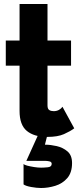

<svg xmlns="http://www.w3.org/2000/svg" viewBox="-20 -680 392 962"><path d="M217 6Q151 6 114.5 -24Q78 -54 78 -124V-351H9V-477H78V-660H218V-477H336V-351H218V-152Q218 -134 227 -128.5Q236 -123 249 -123Q264 -123 275.5 -129.5Q287 -136 293 -145L352 -37Q332 -22 300.5 -8Q269 6 217 6ZM207 126H112L170 -2H217L205 45H208Q233 45 264 52Q295 59 318 78.5Q341 98 341 137Q341 185 317 212.5Q293 240 257 251Q221 262 186 262Q164 262 136.5 257Q109 252 98 244V141Q101 146 116.5 150Q132 154 151 157Q170 160 186 160Q201 160 220 158Q239 156 239 141Q239 131 227.5 128.5Q216 126 207 126Z"/></svg>

Font: Lil Grotesk Black
Style: Regular
Weight: 900
Designer: Bastien Sozeau
Foundry: NBR — Bastien Sozeau
Version: Version 3.003; ttfautohint (v1.8.4.7-5d5b);gftools[0.9.33]